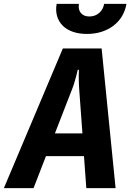

<svg xmlns="http://www.w3.org/2000/svg" viewBox="-22 -970 672 990"><path d="M-2 0 302 -720H502L574 0H423L411 -165H215L151 0ZM403 -282 386 -515Q385 -530 384.5 -547Q384 -564 384 -578Q384 -594 385 -610H379Q375 -594 371 -578Q367 -564 362.5 -547.5Q358 -531 352 -516L261 -282ZM270 -950H385Q380 -921 395 -903Q410 -885 439 -885Q468 -885 489 -903Q510 -921 515 -950H630Q624 -915 607 -886.5Q590 -858 563 -837.5Q536 -817 501.5 -806Q467 -795 426 -795Q386 -795 354 -806Q322 -817 301.5 -837.5Q281 -858 272.5 -886.5Q264 -915 270 -950Z"/></svg>

Font: JetBrains Mono ExtraBold
Style: Italic
Weight: 800
Designer: Philipp Nurullin, Konstantin Bulenkov
Foundry: JetBrains
Version: Version 1.000; ttfautohint (v1.8.3)